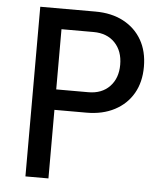

<svg xmlns="http://www.w3.org/2000/svg" viewBox="-52 -776 705 823"><g transform="rotate(5 300.0 -365.0)"><path d="M88 0V-730H325Q395 -730 446 -703Q497 -676 525 -627.5Q553 -579 553 -512Q553 -446 525 -397.5Q497 -349 445.5 -322Q394 -295 325 -295H187V0ZM187 -383H325Q383 -383 417 -418.5Q451 -454 451 -512Q451 -571 417 -606.5Q383 -642 325 -642H187Z"/></g></svg>

Font: JetBrains Mono NL Medium
Style: Regular
Weight: 500
Monospace: yes
Designer: Philipp Nurullin, Konstantin Bulenkov
Foundry: JetBrains
Version: Version 2.305; ttfautohint (v1.8.4.7-5d5b)